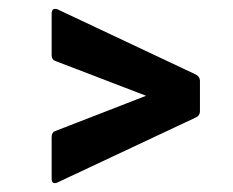

<svg xmlns="http://www.w3.org/2000/svg" viewBox="-20 -515 529 435"><path d="M109 -101Q97 -97 97 -110V-204Q97 -215 105 -218L311 -298L105 -377Q97 -380 97 -390V-484Q97 -498 110 -494L424 -346Q433 -341 433 -332V-263Q433 -253 424 -249Z"/></svg>

Font: Sofia Sans Condensed ExtraBold
Style: Italic
Weight: 800
Italic angle: -9°
Version: Version 4.100